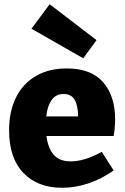

<svg xmlns="http://www.w3.org/2000/svg" viewBox="-20 -875 591 909"><path d="M518 -231H200Q207 -174 234 -142.5Q261 -111 315 -111Q380 -111 462 -156L518 -68Q460 -27 397.5 -6.5Q335 14 274 14Q158 14 90.5 -56.5Q23 -127 23 -258Q23 -348 56 -414Q89 -480 150.5 -515.5Q212 -551 295 -551Q412 -551 468.5 -485.5Q525 -420 525 -311Q525 -270 518 -231ZM199 -324H350Q349 -377 333 -403.5Q317 -430 281 -430Q244 -430 224 -401Q204 -372 199 -324ZM129 -739 215 -855 437 -685 374 -599Z"/></svg>

Font: Bitter Pro ExtraBold
Style: Regular
Weight: 800
Designer: Sol Matas, and Bitter project Authors
Foundry: Sol Matas
Version: Version 1.010